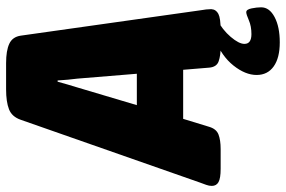

<svg xmlns="http://www.w3.org/2000/svg" viewBox="-212 -568 938 630"><g transform="rotate(-90 257.0 -253.0)"><path d="M18 2Q-13 2 -25.5 -5Q-38 -12 -38 -27Q-38 -36 -34.5 -45.5Q-31 -55 -27 -66L179 -654Q189 -683 213.5 -692.5Q238 -702 279 -702H365Q406 -702 428.5 -691.5Q451 -681 455 -654L538 -66Q540 -55 541 -45.5Q542 -36 542 -29Q541 -13 526.5 -5.5Q512 2 473 2H417Q390 2 371 -4.5Q352 -11 350 -36L343 -121H182L156 -36Q149 -12 130.5 -5Q112 2 83 2ZM285 -468 227 -273H330L314 -468Q312 -483 310.5 -499.5Q309 -516 308 -533H304Q299 -516 294.5 -499.5Q290 -483 285 -468ZM433 196Q382 196 354 176Q326 156 326 120Q326 83 357 44Q388 5 444 -17L508 -10Q474 8 451 35Q428 62 428 80Q428 103 460 103Q486 103 505.5 94.5Q525 86 532 86Q541 86 544.5 103.5Q548 121 548 135Q548 162 516 179Q484 196 433 196Z"/></g></svg>

Font: Asap Semi Condensed Semi Condensed Black
Style: Italic
Weight: 900
Width: 4
Italic angle: -6°
Designer: Pablo Cosgaya
Foundry: Omnibus-Type
Version: Version 3.001; ttfautohint (v1.8.4.7-5d5b)